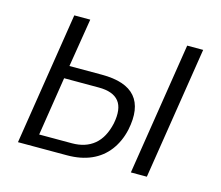

<svg xmlns="http://www.w3.org/2000/svg" viewBox="-77 -587 788 685"><g transform="rotate(15 317.0 -244.5)"><path d="M41 0 118 -489H177L148 -310H268Q356 -310 391.5 -268.5Q427 -227 410 -145Q400 -100 375 -67Q350 -34 311.5 -17Q273 0 222 0ZM107 -46H228Q278 -46 310 -72.5Q342 -99 354 -153Q365 -209 343.5 -236Q322 -263 269 -263H141ZM458 0 535 -489H594L517 0Z"/></g></svg>

Font: Nunito Sans 10pt Condensed Light
Style: Italic
Weight: 300
Width: 3
Italic angle: -9°
Designer: Vernon Adams
Foundry: Vernon Adams
Version: Version 3.101;gftools[0.9.27]